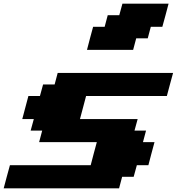

<svg xmlns="http://www.w3.org/2000/svg" viewBox="-20 -1020 957 1040"><path d="M0 0H625L641.6 -62.5H704.1L721.2 -125H783.7Q789.1 -145.5 800 -187.3Q811 -229 816.9 -250H754.4L771 -312.5H708.5L725.6 -375H413.1Q418.5 -395.5 429.7 -437.3Q440.9 -479 446.3 -500H883.8Q889.2 -520.5 900.4 -562.3Q911.6 -604 917.5 -625H292.5L275.9 -562.5H213.4L196.3 -500H133.8Q128.4 -479 117.2 -437.5Q106 -396 100.6 -375H163.1L146 -312.5H208.5L191.9 -250H504.4Q498.5 -229 487.5 -187.3Q476.6 -145.5 471.2 -125H33.7Q27.8 -104 16.6 -62.5Q5.4 -21 0 0ZM451.2 -750H701.2L717.8 -812.5H780.3L796.9 -875H859.4Q865.2 -896 876.5 -937.5Q887.7 -979 893.1 -1000H643.1L626 -937.5H563.5L546.9 -875H484.4Q478.5 -854 467.5 -812.5Q456.5 -771 451.2 -750Z"/></svg>

Font: Faithful 32x
Style: BoldOblique
Weight: 400
Foundry: Faithful Resource Pack
Version: Version 1.0; January 27, 2023